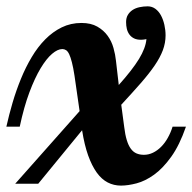

<svg xmlns="http://www.w3.org/2000/svg" viewBox="-20 -577 604 603"><path d="M564 -179.2Q543.9 -121.1 517.8 -84.7Q491.7 -48.3 463.9 -28.3Q436 -8.3 408.9 -1.2Q381.8 5.9 359.9 5.9Q337.4 5.9 318.4 -3.9Q299.3 -13.7 283.9 -34.9Q268.6 -56.2 256.8 -88.9Q245.1 -121.6 237.8 -168L100.1 0H27.8L230 -228L213.9 -339.8Q210 -365.2 205.8 -381.3Q201.7 -397.5 197.3 -406.7Q192.9 -416 187.5 -419.4Q182.1 -422.9 175.8 -422.9Q161.1 -422.9 143.6 -408Q126 -393.1 107.7 -362.8Q89.4 -332.5 72.3 -286.9Q55.2 -241.2 42 -179.2H0Q8.3 -216.3 19.5 -254.6Q30.8 -293 45.7 -329.3Q60.5 -365.7 79.6 -397.7Q98.6 -429.7 122.1 -453.4Q145.5 -477.1 173.8 -491Q202.1 -504.9 235.8 -504.9Q265.6 -504.9 285.6 -493.4Q305.7 -481.9 318.1 -464.6Q330.6 -447.3 336.4 -426.3Q342.3 -405.3 344.2 -386.2L353 -310.1Q395.5 -357.4 416.5 -391.8Q437.5 -426.3 439.9 -454.1Q434.6 -453.1 430.7 -452.6Q426.8 -452.1 422.9 -452.1Q409.7 -452.1 400.9 -456.5Q392.1 -460.9 386.5 -468.5Q380.9 -476.1 378.4 -486.1Q376 -496.1 376 -507.8Q376 -521 381.6 -530.3Q387.2 -539.6 396.5 -545.7Q405.8 -551.8 418.2 -554.4Q430.7 -557.1 443.8 -557.1Q457.5 -557.1 468.3 -549.1Q479 -541 485.8 -528.1Q492.7 -515.1 496.3 -498.8Q500 -482.4 500 -465.8Q500 -442.4 491.5 -419.4Q482.9 -396.5 465.6 -371.1Q448.2 -345.7 422.1 -315.9Q396 -286.1 360.8 -248L370.1 -178.2Q373 -153.8 378.2 -137Q383.3 -120.1 390.9 -109.9Q398.4 -99.6 408.7 -95.2Q418.9 -90.8 432.1 -90.8Q446.8 -90.8 460.4 -97.4Q474.1 -104 485.8 -115.7Q497.6 -127.4 506.8 -143.8Q516.1 -160.2 522 -179.2Z"/></svg>

Font: Lobster
Style: Regular
Weight: 400
Designer: Pablo Impallari
Foundry: Pablo Impallari
Version: Version 1.007; ttfautohint (v1.1) -l 8 -r 50 -G 50 -x 14 -D 